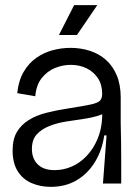

<svg xmlns="http://www.w3.org/2000/svg" viewBox="-20 -713 534 746"><path d="M177 13Q137 13 103 -1.5Q69 -16 49 -47.5Q29 -79 29 -128Q29 -172 45.5 -200Q62 -228 91.5 -246.5Q121 -265 161 -275Q201 -285 247 -292Q305 -301 332.5 -307Q360 -313 368.5 -322Q377 -331 377 -348Q377 -384 360.5 -409Q344 -434 316.5 -447.5Q289 -461 255 -461Q223 -461 193 -448.5Q163 -436 142 -409.5Q121 -383 117 -339L47 -351Q52 -400 72 -434Q92 -468 121.5 -488.5Q151 -509 185 -518Q219 -527 254 -527Q294 -527 329.5 -515.5Q365 -504 391.5 -480.5Q418 -457 433.5 -420.5Q449 -384 449 -334V-235Q450 -196 450.5 -156.5Q451 -117 451 -78Q451 -39 451 0H380Q384 -48 387 -92.5Q390 -137 394 -187H385Q377 -130 349.5 -84.5Q322 -39 278.5 -13Q235 13 177 13ZM192 -52Q227 -52 259 -66Q291 -80 317 -107.5Q343 -135 359 -173Q375 -211 377 -257V-280L404 -289Q391 -273 365 -264.5Q339 -256 304.5 -251Q270 -246 235.5 -240.5Q201 -235 171 -223Q141 -211 122.5 -190.5Q104 -170 104 -134Q104 -97 126.5 -74.5Q149 -52 192 -52ZM279 -577H209L268 -693H358Z"/></svg>

Font: Bricolage Grotesque 48pt Condensed ExtraBold Light
Style: Regular
Weight: 300
Version: Version 1.000;gftools[0.9.30]